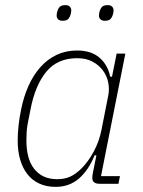

<svg xmlns="http://www.w3.org/2000/svg" viewBox="-20 -717 557 749"><path d="M369 0Q340 0 340 -23Q340 -32 343 -46L356 -111H349Q326 -54 288.5 -21Q251 12 197 12Q161 12 133 -1Q105 -14 86.5 -38Q68 -62 58.5 -95Q49 -128 49 -168Q49 -198 52.5 -228.5Q56 -259 62 -288Q72 -339 91 -381.5Q110 -424 137.5 -455Q165 -486 201 -503Q237 -520 281 -520Q335 -520 367.5 -492.5Q400 -465 410 -418H417L435 -508H469L374 -30H448L442 0ZM204 -18Q232 -18 254 -28Q276 -38 299 -61Q324 -86 345.5 -125.5Q367 -165 376 -211L403 -348Q407 -371 402 -396Q397 -421 381.5 -442Q366 -463 341 -476.5Q316 -490 281 -490Q204 -490 160.5 -437Q117 -384 99 -290L88 -234Q85 -218 84 -202.5Q83 -187 83 -168Q83 -135 90 -107.5Q97 -80 112 -60Q127 -40 149.5 -29Q172 -18 204 -18ZM224 -636Q212 -636 206.5 -642Q201 -648 201 -656Q201 -665 204 -674Q208 -686 214.5 -691.5Q221 -697 235 -697Q247 -697 252.5 -691Q258 -685 258 -677Q258 -668 255 -659Q251 -647 244.5 -641.5Q238 -636 224 -636ZM389 -636Q377 -636 371.5 -642Q366 -648 366 -656Q366 -665 369 -674Q373 -686 379.5 -691.5Q386 -697 400 -697Q412 -697 417.5 -691Q423 -685 423 -677Q423 -668 420 -659Q416 -647 409.5 -641.5Q403 -636 389 -636Z"/></svg>

Font: IBM Plex Sans Condensed ExtraLight
Style: Italic
Weight: 200
Width: 3
Italic angle: -11°
Designer: Mike Abbink, Paul van der Laan, Pieter van Rosmalen
Foundry: Bold Monday
Version: Version 1.3